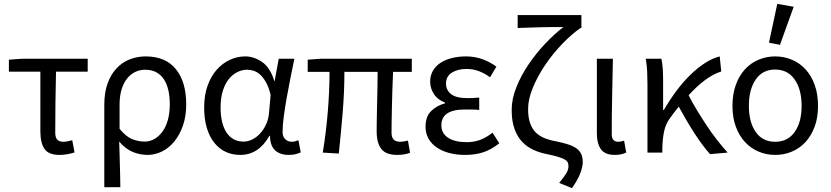

<svg xmlns="http://www.w3.org/2000/svg" viewBox="-20 -790 4301 994"><path d="M288 12Q232 12 210.5 -19Q189 -50 189 -110V-419H26V-481L96 -486H434V-419H270Q268 -337 267 -257.5Q266 -178 266 -104Q266 -78 276.5 -67Q287 -56 307 -56Q318 -56 330 -58.5Q342 -61 354 -64L366 -1Q352 4 331.5 8Q311 12 288 12Z M520 179V-248Q520 -311 537 -358Q554 -405 583 -436Q612 -467 651 -482.5Q690 -498 734 -498Q837 -498 890.5 -432Q944 -366 944 -250Q944 -188 927 -139.5Q910 -91 882 -57Q854 -23 818 -5.5Q782 12 744 12Q705 12 668 -3Q631 -18 597 -57Q598 -24 599 4.5Q600 33 600.5 61Q601 89 602 118Q603 147 603 179ZM729 -57Q756 -57 779.5 -70.5Q803 -84 821 -108.5Q839 -133 849 -169Q859 -205 859 -250Q859 -290 851.5 -323Q844 -356 828.5 -379.5Q813 -403 789 -416Q765 -429 731 -429Q704 -429 680 -417.5Q656 -406 638 -383.5Q620 -361 609.5 -327Q599 -293 599 -247V-123Q633 -82 665 -69.5Q697 -57 729 -57Z M1224 12Q1182 12 1148 -4Q1114 -20 1089 -51.5Q1064 -83 1050.5 -128.5Q1037 -174 1037 -234Q1037 -297 1054.5 -346Q1072 -395 1101.5 -428.5Q1131 -462 1169.5 -480Q1208 -498 1250 -498Q1295 -498 1337 -469Q1379 -440 1400 -371H1402L1423 -486H1504Q1494 -438 1483.5 -385.5Q1473 -333 1464 -282Q1455 -231 1449 -185.5Q1443 -140 1443 -107Q1443 -82 1457 -69Q1471 -56 1491 -56Q1499 -56 1508 -58.5Q1517 -61 1525 -64L1537 -1Q1526 4 1511 8Q1496 12 1474 12Q1430 12 1404 -12Q1378 -36 1378 -87H1375Q1319 12 1224 12ZM1241 -57Q1265 -57 1288 -69Q1311 -81 1329 -101.5Q1347 -122 1359 -149.5Q1371 -177 1373 -208L1381 -299Q1371 -339 1357 -364Q1343 -389 1327 -403.5Q1311 -418 1293.5 -423.5Q1276 -429 1259 -429Q1233 -429 1208 -416.5Q1183 -404 1164 -380Q1145 -356 1133.5 -319.5Q1122 -283 1122 -235Q1122 -150 1153 -103.5Q1184 -57 1241 -57Z M2036 12Q1978 12 1954 -19Q1930 -50 1930 -110Q1930 -129 1930.5 -164.5Q1931 -200 1932 -243Q1933 -286 1934 -332Q1935 -378 1935 -418H1763Q1763 -315 1754 -206.5Q1745 -98 1734 5L1651 0Q1668 -103 1677 -211Q1686 -319 1686 -418H1573V-481L1643 -486H2112V-418H2015Q2013 -377 2011.5 -329.5Q2010 -282 2009 -237.5Q2008 -193 2007.5 -157.5Q2007 -122 2007 -104Q2007 -78 2018.5 -67Q2030 -56 2053 -56Q2065 -56 2092 -62L2103 1Q2090 6 2073.5 9Q2057 12 2036 12Z M2388 12Q2343 12 2305.5 2Q2268 -8 2240.5 -27Q2213 -46 2198 -73Q2183 -100 2183 -134Q2183 -187 2212.5 -215.5Q2242 -244 2284 -255V-259Q2246 -273 2226.5 -303Q2207 -333 2207 -367Q2207 -400 2222 -425Q2237 -450 2262.5 -466Q2288 -482 2321.5 -490Q2355 -498 2393 -498Q2437 -498 2476.5 -484Q2516 -470 2550 -445L2517 -390Q2488 -411 2458.5 -422Q2429 -433 2395 -433Q2350 -433 2319.5 -414Q2289 -395 2289 -357Q2289 -324 2315 -303Q2341 -282 2400 -282Q2414 -282 2428 -282.5Q2442 -283 2461 -285V-221Q2439 -223 2421 -223Q2403 -223 2385 -223Q2265 -223 2265 -141Q2265 -100 2299.5 -77Q2334 -54 2397 -54Q2432 -54 2463.5 -65Q2495 -76 2530 -103L2565 -48Q2521 -14 2480 -1Q2439 12 2388 12Z M2941 184 2875 157Q2901 125 2912 107Q2923 89 2923 69Q2923 58 2918.5 49.5Q2914 41 2901.5 34.5Q2889 28 2867.5 21.5Q2846 15 2812 8Q2775 1 2742 -14Q2709 -29 2684 -55Q2659 -81 2644 -121.5Q2629 -162 2629 -222Q2629 -278 2653.5 -339Q2678 -400 2717 -457.5Q2756 -515 2803.5 -565Q2851 -615 2897 -650Q2876 -650 2845.5 -650Q2815 -650 2782 -649Q2749 -648 2716.5 -647Q2684 -646 2660 -645V-712H2990V-645H2985Q2938 -612 2890 -562Q2842 -512 2803 -454.5Q2764 -397 2739 -337Q2714 -277 2714 -226Q2714 -183 2724 -153.5Q2734 -124 2753 -105Q2772 -86 2799 -75Q2826 -64 2860 -58Q2895 -51 2921 -42.5Q2947 -34 2964 -22Q2981 -10 2989 7.5Q2997 25 2997 50Q2997 73 2984 107.5Q2971 142 2941 184Z M3163 12Q3112 12 3091 -17.5Q3070 -47 3070 -101V-486H3153Q3151 -387 3149 -285Q3147 -183 3147 -95Q3147 -56 3181 -56Q3193 -56 3211 -62L3222 0Q3211 5 3197 8.5Q3183 12 3163 12Z M3656 8Q3636 -14 3615 -42.5Q3594 -71 3573 -103.5Q3552 -136 3532 -170.5Q3512 -205 3494 -238Q3483 -224 3471.5 -209.5Q3460 -195 3449 -179Q3427 -150 3418.5 -111.5Q3410 -73 3409 -25V0H3332V-353Q3332 -382 3330.5 -418Q3329 -454 3323 -486H3404Q3409 -466 3411 -435.5Q3413 -405 3413 -373V-221H3417Q3446 -271 3480 -317Q3514 -363 3551.5 -400Q3589 -437 3628 -462.5Q3667 -488 3706 -498L3714 -420Q3673 -407 3631.5 -376.5Q3590 -346 3545 -297Q3563 -261 3587 -221.5Q3611 -182 3637 -142.5Q3663 -103 3691.5 -66.5Q3720 -30 3747 0Z M3993 12Q3948 12 3907.5 -5Q3867 -22 3837 -54.5Q3807 -87 3789.5 -134Q3772 -181 3772 -242Q3772 -303 3789.5 -351Q3807 -399 3837 -431.5Q3867 -464 3907.5 -481Q3948 -498 3993 -498Q4039 -498 4079.5 -481Q4120 -464 4150 -431.5Q4180 -399 4197.5 -351Q4215 -303 4215 -242Q4215 -181 4197.5 -134Q4180 -87 4150 -54.5Q4120 -22 4079.5 -5Q4039 12 3993 12ZM3993 -56Q4058 -56 4094 -106.5Q4130 -157 4130 -242Q4130 -327 4094 -378.5Q4058 -430 3993 -430Q3928 -430 3892.5 -378.5Q3857 -327 3857 -242Q3857 -157 3892.5 -106.5Q3928 -56 3993 -56ZM3961 -569 4004 -770 4089 -755 4018 -558Z"/></svg>

Font: CV Source Sans
Style: Regular
Weight: 400
Designer: Paul D. Hunt
Foundry: Adobe Systems Incorporated
Version: Version 3.001